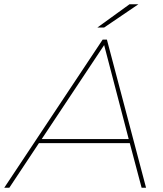

<svg xmlns="http://www.w3.org/2000/svg" viewBox="-63 -887 771 907"><path d="M-43 0 422 -700H442L627 0H606L550 -211H121L-19 0ZM134 -230H545L429 -674ZM397 -757 549 -867H591L429 -757Z"/></svg>

Font: Montserrat Thin
Style: Italic
Weight: 100
Italic angle: -11.3°
Designer: Julieta Ulanovsky
Foundry: Julieta Ulanovsky
Version: Version 9.000; ttfautohint (v1.8.4.7-5d5b)